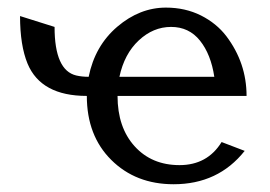

<svg xmlns="http://www.w3.org/2000/svg" viewBox="-20 -470 704 500"><path d="M291 -270H538.1Q529.3 -328.6 500.7 -364.3Q472.2 -399.9 425.5 -399.9Q378.9 -399.9 341.3 -364.7Q303.7 -329.6 291 -270ZM617.2 -77.1Q548.3 9.8 432.1 9.8Q333.5 9.8 269.8 -53.5Q206.1 -116.7 206.1 -220.2Q86.9 -220.2 51.8 -304.2Q32.2 -351.6 32.2 -428.2L122.1 -399.9Q122.1 -286.6 178.7 -273.4Q193.4 -270 210.9 -270Q227.1 -350.6 285.4 -400.4Q343.8 -450.2 412.1 -450.2Q462.4 -450.2 503.4 -429.7Q543.9 -409.2 569.3 -376Q622.1 -306.2 622.1 -220.2H286.1Q286.1 -138.2 330.6 -89.1Q375 -40 447.5 -40Q520 -40 557.1 -100.1Z"/></svg>

Font: Pfennig
Style: Medium
Weight: 500
Version: Version 20120410 ; ttfautohint (v0.8)